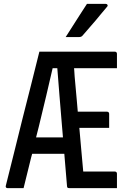

<svg xmlns="http://www.w3.org/2000/svg" viewBox="-20 -965 640 985"><path d="M101 0H18Q14 0 11 -3Q8 -6 10 -13L53 -185Q74 -271 95.5 -356.5Q117 -442 139 -528L182 -700H569Q574 -700 577 -697Q580 -694 580 -689V-615H360Q360 -609 361 -603Q362 -587 363 -572Q368 -511 374 -450Q377 -421 379 -392H529Q534 -392 537 -389Q540 -386 540 -381V-309H387Q391 -258 396 -207Q401 -146 407 -85H569Q574 -85 577 -82Q580 -79 580 -74V0H335Q332 0 329.5 -0.5Q327 -1 326 -3Q325 -5 324 -8Q317 -85 311 -163Q310 -170 310 -176H145Q143 -167 140 -158Q121 -79 101 0ZM274 -615H250Q234 -544 217 -473Q198 -394 179 -315Q172 -287 165 -260H303Q300 -290 298 -319Q291 -398 285 -476Q280 -546 274 -615ZM426 -945H523Q529 -945 531.5 -940Q534 -935 529 -930Q511 -909 497.5 -892.5Q484 -876 471.5 -861Q459 -846 443 -828Q427 -810 404 -783Q402 -780 397.5 -777.5Q393 -775 387 -775H317Q337 -806 354 -833Q371 -860 388.5 -887Q406 -914 426 -945Z"/></svg>

Font: Code D OnePiece
Style: Regular
Weight: 400
Version: Version 1.085; ttfautohint (v1.8.4.7-5d5b);Nerd Fonts 3.0.2